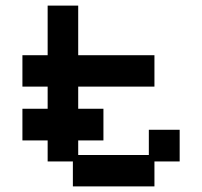

<svg xmlns="http://www.w3.org/2000/svg" viewBox="-20 -653 722 685"><path d="M240 12V-77H150V-152H60V-265H150V-344H60V-456H150V-633H259V-456H531V-344H259V-265H349V-152H259V-100H511V-190H621V-77H531V12Z"/></svg>

Font: Pixelify Sans Medium
Style: Regular
Weight: 500
Designer: Stefie Justprince
Foundry: Typecalism Foundryline
Version: Version 1.000;February 13, 2025;FontCreator 15.0.0.3015 64-b